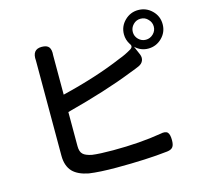

<svg xmlns="http://www.w3.org/2000/svg" viewBox="-116 -936 1145 1088"><g transform="rotate(-15 456.0 -392.5)"><path d="M437 23Q339 23 276 14Q214 2 184 -29Q152 -63 152 -123V-391V-660Q152 -671 152 -681Q146 -748 203 -748Q234 -748 245.5 -732.5Q257 -717 254 -685Q254 -673 254 -660V-454Q460 -504 612 -569Q648 -582 683 -603Q705 -616 690 -635Q672 -663 672 -695Q672 -742 705.5 -775Q739 -808 785 -808Q832 -808 865.5 -775Q899 -742 899 -695Q899 -648 865.5 -615Q832 -582 785 -582Q742 -582 709 -613L731 -562Q739 -542 732 -525Q725 -508 705 -499Q699 -496 686 -491Q659 -480 647 -476Q491 -414 254 -352V-152Q254 -118 270 -104Q283 -91 320 -83Q365 -77 443 -77Q602 -77 726 -98Q757 -105 769 -92Q780 -80 780 -46Q780 -19 771 -7Q762 6 737 9Q614 23 437 23ZM785 -634Q810 -634 828.5 -652Q847 -670 847 -695Q847 -720 829 -738Q812 -757 785 -757Q760 -757 742 -738.5Q724 -720 724 -695Q724 -670 742 -652Q760 -634 785 -634Z"/></g></svg>

Font: GenSenRounded JP M
Style: Regular
Weight: 500
Version: Version 1.501;PS 1;hotconv 16.6.51;makeotf.lib2.5.65220